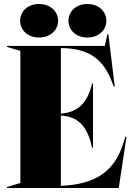

<svg xmlns="http://www.w3.org/2000/svg" viewBox="-20 -942 664 962"><path d="M15 0H575L614 -257H608L599 -228C557 -91 468 -18 285 -11V-363C371 -358 419 -310 441 -202H446V-523H441C419 -427 371 -379 285 -373V-701C424 -701 497 -646 540 -534L550 -508H555L523 -770H518L505 -712H15V-707L82 -687V-25L15 -5ZM81 -838C81 -791 119 -754 176 -754C232 -754 271 -791 271 -838C271 -885 232 -922 176 -922C119 -922 81 -885 81 -838ZM323 -838C323 -791 361 -754 418 -754C474 -754 513 -791 513 -838C513 -885 474 -922 418 -922C361 -922 323 -885 323 -838Z"/></svg>

Font: Nyght Serif Dark
Style: Regular
Weight: 800
Designer: Maksym Kobuzan
Version: Version 0.410;Glyphs 3.1.2 (3151)